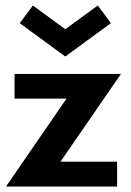

<svg xmlns="http://www.w3.org/2000/svg" viewBox="-20 -680 478 700"><path d="M33 -410.5H421L200.5 -90.5H407V0H2L222.5 -320.5H33ZM218 -474 52 -595.5 100 -660 218 -573.5 336.5 -660 384.5 -595.5Z"/></svg>

Font: League Spartan Thin SemiBold
Style: Regular
Weight: 600
Version: Version 2.002